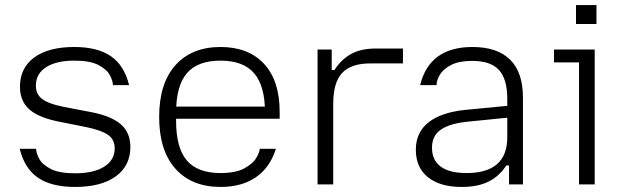

<svg xmlns="http://www.w3.org/2000/svg" viewBox="-20 -730 2469 760"><path d="M277 10Q184 10 130.5 -26.5Q77 -63 58 -141H123Q123 -124 135.5 -101Q148 -78 181.5 -61Q215 -44 277 -44Q350 -44 392 -70Q434 -96 434 -143Q434 -177 408.5 -195.5Q383 -214 321 -227L206 -250Q130 -266 94.5 -298.5Q59 -331 59 -387Q59 -461 115.5 -502.5Q172 -544 274 -544Q366 -544 419 -507.5Q472 -471 491 -393H427Q427 -410 414.5 -433Q402 -456 369 -473Q336 -490 274 -490Q203 -490 162.5 -464Q122 -438 122 -391Q122 -357 147 -338Q172 -319 232 -307L347 -285Q424 -269 460 -236.5Q496 -204 496 -148Q496 -74 438.5 -32Q381 10 277 10Z M853 10Q739 10 674.5 -62Q610 -134 610 -267Q610 -400 674.5 -472Q739 -544 853 -544Q963 -544 1025 -477.5Q1087 -411 1087 -287V-260H654V-308H1057L1029 -271V-284Q1029 -390 986 -440Q943 -490 853 -490Q762 -490 719.5 -440Q677 -390 677 -284V-251Q677 -145 719.5 -95Q762 -45 853 -45Q913 -45 947 -63.5Q981 -82 994.5 -105Q1008 -128 1008 -141H1072Q1049 -67 993 -28.5Q937 10 853 10Z M1237 0V-534H1293V-453H1304Q1331 -495 1370 -516.5Q1409 -538 1468 -538H1575V-479H1446Q1370 -479 1334.5 -441.5Q1299 -404 1299 -318V0Z M1807 10Q1722 10 1674 -28.5Q1626 -67 1626 -137Q1626 -206 1676 -245.5Q1726 -285 1821 -295L1988 -311V-264L1837 -249Q1762 -242 1726 -217.5Q1690 -193 1690 -146V-145Q1690 -96 1724.5 -70.5Q1759 -45 1827 -45Q1988 -45 1988 -187V-277V-289V-339Q1988 -417 1955 -453Q1922 -489 1849 -489Q1798 -489 1767 -473.5Q1736 -458 1722 -435.5Q1708 -413 1708 -393H1643Q1680 -544 1850 -544Q1949 -544 1999.5 -493.5Q2050 -443 2050 -344V0H1995V-75H1984Q1957 -33 1914.5 -11.5Q1872 10 1807 10Z M2272 0V-483H2173V-534H2334V0ZM2260 -635V-710H2341V-635Z"/></svg>

Font: Mozilla Text ExtraLight
Style: Regular
Weight: 200
Designer: Studio DRAMA
Foundry: Studio DRAMA
Version: Version 1.000